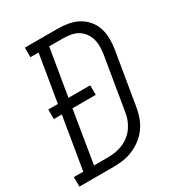

<svg xmlns="http://www.w3.org/2000/svg" viewBox="-206 -846 881 956"><g transform="rotate(-30 235.0 -367.5)"><path d="M-30 0V-55H24L74 -355H28V-410H83L128 -680H81V-735H270Q301 -735 331 -729.5Q361 -724 386.5 -710Q412 -696 431 -673.5Q450 -651 459 -623.5Q468 -596 468.5 -565Q469 -534 464 -503L413 -197Q408 -169 398 -142Q388 -115 370.5 -91Q353 -67 329 -49Q305 -31 278 -19.5Q251 -8 223 -4Q195 0 167 0ZM86 -55H167Q188 -55 209.5 -58.5Q231 -62 251.5 -70.5Q272 -79 290 -93Q308 -107 321 -125.5Q334 -144 342 -164.5Q350 -185 353 -206L404 -512Q407 -534 407 -556Q407 -578 401 -598Q395 -618 382.5 -634.5Q370 -651 352.5 -661.5Q335 -672 313.5 -676Q292 -680 270 -680H189L144 -410H269V-355H135Z"/></g></svg>

Font: Iosevka Curly Slab LtObl
Style: Regular
Weight: 300
Italic angle: -9°
Monospace: yes
Designer: Belleve Invis
Foundry: Belleve Invis
Version: Version 11.0.0; ttfautohint (v1.8.3)